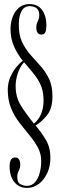

<svg xmlns="http://www.w3.org/2000/svg" viewBox="-20 -730 300 939"><path d="M113 189Q72.5 189 49.8 160Q27 131 27 84Q27 64.5 33.2 52.2Q39.5 40 53.5 40Q67 40 73 49.8Q79 59.5 79 74.5Q79 92 71.8 105.5Q64.5 119 64.5 134.5Q64.5 163 80 171Q95.5 179 111.5 179Q136 179 151.5 161Q167 143 174.2 115.2Q181.5 87.5 181.5 58.5Q181.5 21.5 165 -9Q148.5 -39.5 124.2 -68.5Q100 -97.5 75.5 -129.2Q51 -161 34.5 -200Q18 -239 18 -290.5Q18 -324.5 30.8 -353.5Q43.5 -382.5 60.8 -403Q78 -423.5 91.5 -432.5Q63 -468.5 47.2 -506.2Q31.5 -544 31.5 -586Q31.5 -640 56.8 -675Q82 -710 124.5 -710Q165 -710 186 -681Q207 -652 207 -605Q207 -585 202 -573Q197 -561 183 -561Q169 -561 163.2 -570.8Q157.5 -580.5 157.5 -595.5Q157.5 -612 164.8 -626Q172 -640 172 -655.5Q172 -675.5 163.5 -685Q155 -694.5 143.8 -697.2Q132.5 -700 125 -700Q98.5 -700 85.2 -675.2Q72 -650.5 72 -610.5Q71.5 -559 88.2 -524Q105 -489 129.5 -461.5Q154 -434 178.5 -406.8Q203 -379.5 219.8 -344.8Q236.5 -310 236.5 -259Q236.5 -200 210.5 -167.2Q184.5 -134.5 154 -116Q182.5 -83 204.5 -45.8Q226.5 -8.5 226.5 41Q226.5 84 210.8 117.2Q195 150.5 169.2 169.8Q143.5 189 113 189ZM146 -125.5Q170.5 -146 181.8 -174.8Q193 -203.5 193 -236.5Q193 -274 183.8 -301.8Q174.5 -329.5 153.5 -358Q132.5 -386.5 97.5 -425.5Q77.5 -403 67 -371.5Q56.5 -340 56.5 -309.5Q56.5 -256.5 80.2 -217Q104 -177.5 146 -125.5Z"/></svg>

Font: Imbue 100pt Light
Style: Regular
Weight: 300
Designer: Tyler Finck
Foundry: Etcetera Type Company
Version: Version 1.102; ttfautohint (v1.8.3)